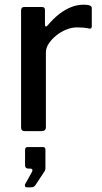

<svg xmlns="http://www.w3.org/2000/svg" viewBox="-20 -560 436 820"><path d="M86 0Q78 0 74 -4Q70 -8 70 -16V-515Q70 -530 83 -530H160Q172 -530 172 -517V-454Q172 -448 175.5 -447Q179 -446 183 -451Q208 -481 233.5 -500.5Q259 -520 285 -530Q311 -540 337 -540Q372 -540 372 -526V-448Q372 -436 361 -438Q349 -441 335.5 -442Q322 -443 308 -443Q287 -443 264 -434Q241 -425 221.5 -409.5Q202 -394 189 -375Q176 -356 176 -336V-17Q176 0 157 0H86ZM94 240Q89 240 87 235.5Q85 231 87 227L115 177Q120 169 118 164.5Q116 160 109 160H101Q87 160 87 145V81Q87 68 98 68H163Q174 68 174 79V160Q174 162 173 164.5Q172 167 172 169L131 231Q127 236 123 238Q119 240 109 240Z"/></svg>

Font: Libre Franklin Thin Medium
Style: Regular
Weight: 500
Version: Version 3.000